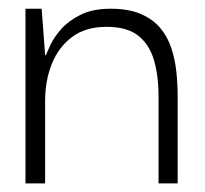

<svg xmlns="http://www.w3.org/2000/svg" viewBox="-20 -426 476 446"><path d="M39.2 0V-405.7H76.8L84.8 -298H86.8Q89.3 -304.7 97.3 -322Q105.3 -339.3 122.2 -358.5Q139.2 -377.7 167.2 -391.7Q195.2 -405.7 236.8 -405.7Q278.5 -405.7 306.4 -393.8Q334.3 -382 351.8 -361.5Q369.2 -341 377.9 -314.4Q386.7 -287.8 389.7 -259.1Q392.7 -230.3 392.7 -201.3V0H348.3V-201.5Q348.3 -251 337.3 -287.4Q326.3 -323.8 300.2 -343.8Q274.2 -363.7 227.7 -363.7Q178.8 -363.7 147.3 -340Q115.8 -316.3 100.3 -277.4Q84.8 -238.5 84.8 -191.5V0Z"/></svg>

Font: Darker Grotesque Light
Style: Regular
Weight: 300
Designer: Gabriel Lam
Foundry: TypeRant
Version: Version 1.000;gftools[0.9.28]